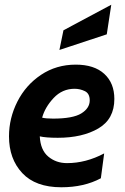

<svg xmlns="http://www.w3.org/2000/svg" viewBox="-20 -781 528 811"><path d="M18 -205Q18 -282 53.5 -352Q89 -422 153.5 -465Q218 -508 300 -508Q378 -508 420.5 -469Q463 -430 463 -363Q463 -278 395.5 -238.5Q328 -199 224 -199Q174 -199 148 -205Q151 -147 184 -119.5Q217 -92 263 -92Q343 -92 420 -133L406 -28Q335 10 239 10Q130 10 74 -50Q18 -110 18 -205ZM359 -357Q359 -386 338.5 -396Q318 -406 295 -406Q243 -406 206.5 -367Q170 -328 158 -284Q174 -280 204 -280Q288 -280 323.5 -302Q359 -324 359 -357ZM248 -653 450 -761 431 -636 231 -570Z"/></svg>

Font: Cabin
Style: Bold Italic
Weight: 700
Italic angle: -7°
Designer: Pablo Impallari
Foundry: Pablo Impallari. http://www.impallari.com Igino Marini. http://www.ikern.com
Version: Version 2.200